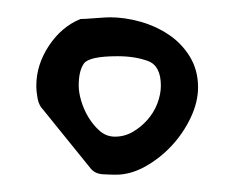

<svg xmlns="http://www.w3.org/2000/svg" viewBox="-20 -704 272 222"><path d="M22 -605Q22 -629 36.5 -651Q51 -673 73 -682Q77 -682 90 -683Q103 -684 107 -684Q124 -684 142 -679Q160 -674 175 -664Q190 -654 199.5 -638.5Q209 -623 209 -603Q209 -586 200.5 -568Q192 -550 178.5 -535.5Q165 -521 148 -511.5Q131 -502 114 -502Q108 -502 99 -502.5Q90 -503 85 -509L30 -577Q25 -582 23.5 -590Q22 -598 22 -605ZM71 -605Q71 -597 74 -587Q77 -577 82.5 -568Q88 -559 95.5 -552.5Q103 -546 113 -546Q124 -546 133.5 -551.5Q143 -557 150.5 -565.5Q158 -574 162 -584.5Q166 -595 166 -605Q166 -628 151 -633.5Q136 -639 116 -639Q83 -639 77 -630.5Q71 -622 71 -605Z"/></svg>

Font: Miltonian
Style: Regular
Weight: 400
Designer: Pablo Impallari
Foundry: Pablo Impallari
Version: Version 1.008